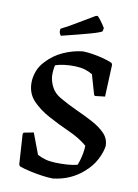

<svg xmlns="http://www.w3.org/2000/svg" viewBox="-94 -909 707 982"><g transform="rotate(10 259.5 -417.5)"><path d="M251 12Q228 12 195 7.5Q162 3 129 -4.5Q96 -12 74 -20L69 -29L59 -186L63 -193L114 -203L155 -94Q176 -83 197.5 -77Q219 -71 249 -70Q280 -69 310 -71Q340 -73 363 -79Q366 -85 371.5 -102.5Q377 -120 381 -141.5Q385 -163 385 -182Q345 -216 288.5 -241Q232 -266 181 -294Q130 -321 94 -358.5Q58 -396 58 -452Q58 -482 69.5 -512.5Q81 -543 105 -567Q140 -605 188 -627Q236 -649 288 -655Q310 -655 339 -650.5Q368 -646 396.5 -638.5Q425 -631 444 -622L448 -613L441 -447L389 -441L384 -447L355 -548Q335 -560 314 -566Q293 -572 265 -573Q235 -574 207.5 -570.5Q180 -567 161 -560Q158 -546 156.5 -530.5Q155 -515 156 -501Q159 -472 174 -444.5Q189 -417 221 -399Q264 -374 310.5 -353Q357 -332 397 -310.5Q437 -289 462.5 -262.5Q488 -236 488 -198Q484 -166 463.5 -126.5Q443 -87 404 -54Q376 -29 338 -11.5Q300 6 251 12ZM164 -714Q155 -726 155 -737L156 -749L201 -773L321 -844L331 -847Q337 -844 350 -826.5Q363 -809 374 -791L371 -774Q364 -767 315 -753Q266 -739 164 -714Z"/></g></svg>

Font: Labrada Medium
Style: Regular
Weight: 500
Designer: Mercedes Jáuregui
Foundry: Omnibus-Type Team
Version: Version 1.000; ttfautohint (v1.8.4.7-5d5b)